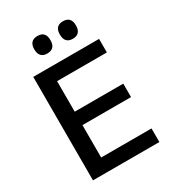

<svg xmlns="http://www.w3.org/2000/svg" viewBox="-196 -923 921 1027"><g transform="rotate(-30 264.0 -409.0)"><path d="M170 0H71V-639H170ZM481 0H100.5V-84H481ZM470 -284H128V-367H470ZM477.5 -555.5H100V-639H477.5ZM199 -709.5Q174.5 -709.5 162 -723.2Q149.5 -737 149.5 -762V-765.5Q149.5 -790.5 162 -804Q174.5 -817.5 199 -817.5Q224.5 -817.5 236.8 -804Q249 -790.5 249 -765.5V-762Q249 -737 236.8 -723.2Q224.5 -709.5 199 -709.5ZM357 -709.5Q332 -709.5 319.8 -723.2Q307.5 -737 307.5 -762V-765.5Q307.5 -790.5 319.8 -804Q332 -817.5 357 -817.5Q382 -817.5 394.2 -804Q406.5 -790.5 406.5 -765.5V-762Q406.5 -737 394.2 -723.2Q382 -709.5 357 -709.5Z"/></g></svg>

Font: Anek Malayalam Medium Medium
Style: Regular
Weight: 500
Version: Version 1.003